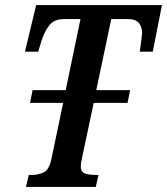

<svg xmlns="http://www.w3.org/2000/svg" viewBox="-20 -734 656 754"><path d="M82 0 93 -47H105Q130 -47 151.5 -57Q173 -67 182 -110L228 -330H98L108 -380H238L296 -659H230Q193 -659 174 -635Q155 -611 143 -574L130 -531H78L122 -714H616L580 -531H529Q530 -539 532 -554Q534 -569 536 -584Q538 -599 538 -604Q538 -629 525 -644Q512 -659 484 -659H417L358 -380H491L481 -330H348L303 -118Q297 -90 297 -82Q297 -59 313.5 -53Q330 -47 355 -47H367L356 0Z"/></svg>

Font: Noto Serif ExtraCondensed SemiBold
Style: Italic
Weight: 600
Width: 2
Italic angle: -12°
Designer: Monotype Design Team
Foundry: Monotype Imaging Inc.
Version: Version 2.013